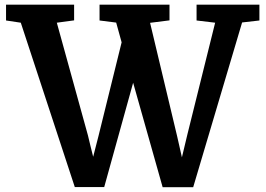

<svg xmlns="http://www.w3.org/2000/svg" viewBox="-20 -778 1116 807"><path d="M294.4 8.3H418L539.6 -430.2L663.6 8.8H792L997.6 -683.6L1070.3 -691.9V-758.3H806.2V-691.9L884.3 -682.6L767.6 -212.9L744.6 -116.7L724.6 -205.1L610.8 -682.1L692.4 -692.4V-758.3H398.4V-691.9L468.3 -683.1L491.2 -600.1L394 -206.5L371.6 -119.1C363.8 -148.9 356.9 -179.2 349.6 -209L218.8 -682.6L291.5 -692.4V-758.3H5.4V-691.9L67.4 -682.6Z"/></svg>

Font: Merriweather
Style: Bold
Weight: 700
Designer: Eben Sorkin ( eben@eyebytes.com )
Foundry: Sorkin Type Co.
Version: Version 1.003